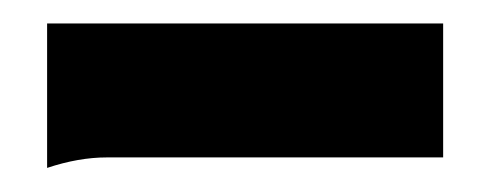

<svg xmlns="http://www.w3.org/2000/svg" viewBox="-20 -508 411 161"><path d="M19.5 -367.2V-488.3H351.6V-376H69.6Q45.9 -376 19.5 -367.2Z"/></svg>

Font: Agreloy
Style: Medium
Weight: 400
Designer: gluk
Foundry: gluk
Version: Version 0.27